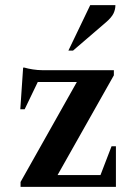

<svg xmlns="http://www.w3.org/2000/svg" viewBox="-20 -727 534 747"><path d="M60 0V-19L279 -408H127L76 -302H59L70 -464H75Q88 -460 107.5 -457Q127 -454 143 -454H423V-434L204 -46H371L414 -158H431V0ZM246 -530 331 -707H429Q429 -690 421.5 -674.5Q414 -659 392 -640L264 -530Z"/></svg>

Font: Spectral SemiBold
Style: Regular
Weight: 600
Designer: Jean-Baptiste Levee
Foundry: Production Type
Version: Version 2.001